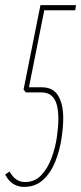

<svg xmlns="http://www.w3.org/2000/svg" viewBox="-36 -720 317 750"><path d="M-16 -38 1 -50Q7 -40 15 -30.5Q23 -21 35 -15Q47 -9 62 -9Q100 -9 125 -35.5Q150 -62 165 -102Q180 -142 186 -183.5Q192 -225 192 -255Q192 -287 186 -310Q180 -333 165.5 -346Q151 -359 126 -359H65L56 -370L122 -700H261L258 -680H137L77 -379H128Q171 -379 191 -346.5Q211 -314 211 -258Q211 -223 204 -177.5Q197 -132 180 -89Q163 -46 133 -18Q103 10 58 10Q42 10 28 4.5Q14 -1 3 -12Q-8 -23 -16 -38Z"/></svg>

Font: Georama ExtraCondensed Thin
Style: Italic
Weight: 100
Width: 2
Italic angle: -9°
Designer: Jean-Baptiste Levee
Foundry: Production Type
Version: Version 1.001